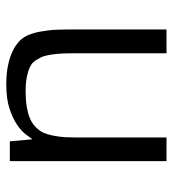

<svg xmlns="http://www.w3.org/2000/svg" viewBox="10 -544 545 605"><g transform="rotate(90 282.5 -241.5)"><path d="M72.8 -493.7H147.9V-196.8Q147.9 -167 149.9 -147.7Q151.9 -128.4 154.8 -116.2Q157.7 -104 160.9 -97.7Q164.1 -91.3 166.5 -87.9Q169.4 -81.5 175.5 -74.7Q181.6 -67.9 193.1 -62.5Q204.6 -57.1 222.7 -53.5Q240.7 -49.8 267.1 -49.8Q295.9 -49.8 315.9 -53.2Q335.9 -56.6 349.1 -61.8Q362.3 -66.9 370.1 -72.8Q377.9 -78.6 382.8 -84Q387.7 -88.9 393.1 -96.7Q398.4 -104.5 402.8 -118.4Q407.2 -132.3 410.2 -153.3Q413.1 -174.3 413.1 -206.1V-493.7H487.8V0H425.3L418.9 -71.3Q414.1 -64 403.3 -50Q392.6 -36.1 372.6 -22.5Q352.5 -8.8 321.8 1.2Q291 11.2 246.6 11.2Q214.4 11.2 190.7 6.6Q167 2 150.1 -4.9Q133.3 -11.7 123 -19.3Q112.8 -26.9 107.4 -32.2Q102.1 -37.6 95.9 -47.4Q89.8 -57.1 84.7 -74.2Q79.6 -91.3 76.2 -117.9Q72.8 -144.5 72.8 -183.6Z"/></g></svg>

Font: Metrophobic
Style: Regular
Weight: 400
Designer: vernon adams
Foundry: vernon adams
Version: Version 1.000